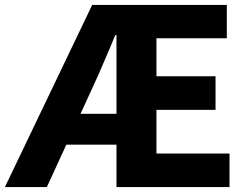

<svg xmlns="http://www.w3.org/2000/svg" viewBox="-34 -763 1015 783"><path d="M342 -743H891V-607H604V-452H845V-315H604V-137H902V0H441V-620H436L412 -562Q362 -444 344 -407L157 0H-14ZM159 -299H527V-173H159Z"/></svg>

Font: Merged Yaku Han JP ExtraBold
Style: Regular
Weight: 800
Designer: Ryoko NISHIZUKA 西塚涼子 (kana, bopomofo & ideographs); Paul D. Hunt (Latin, Greek & Cyrillic); Sandoll Communications 산돌커뮤니
Foundry: Adobe
Version: Version 2.004